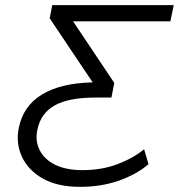

<svg xmlns="http://www.w3.org/2000/svg" viewBox="-20 -720 695 746"><path d="M291 6Q203 6 146 -26.5Q89 -59 65 -111.5Q41 -164 53 -223Q70 -308 142.5 -352.5Q215 -397 340 -400L173 -649L183 -700H655L642 -637H264L424 -398L413 -341H352Q247 -341 192.5 -310.5Q138 -280 125 -215Q116 -172 134.5 -136Q153 -100 195 -79.5Q237 -59 300 -59Q375 -59 436 -82Q497 -105 540 -140L557 -82Q510 -42 441.5 -18Q373 6 291 6Z"/></svg>

Font: Montserrat
Style: Italic
Weight: 400
Italic angle: -11.3°
Designer: Julieta Ulanovsky
Foundry: Julieta Ulanovsky
Version: Version 9.000; ttfautohint (v1.8.4.7-5d5b)